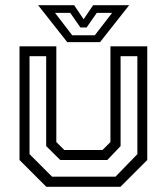

<svg xmlns="http://www.w3.org/2000/svg" viewBox="-20 -718 641 738"><path d="M158 0 55 -103V-540H196.5V-172L227 -141.5H374L404.5 -172V-540H546V-103L443 0ZM180 -39H424L508 -125.5V-502H443.5V-156.5L392.5 -103H211.5L157.5 -156.5V-502H93.5V-125.5ZM238.5 -556 126.5 -698H265L301.5 -644L338 -698H476.5L364.5 -556ZM257.5 -582.5H344.5L411 -668.5H352L313 -612.5H289L250 -668.5H191.5Z"/></svg>

Font: Tourney Thin
Style: Regular
Weight: 400
Version: Version 1.015